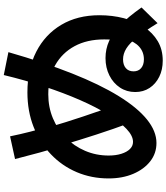

<svg xmlns="http://www.w3.org/2000/svg" viewBox="49 -900 901 1040"><g transform="rotate(-90 500.0 -380.5)"><path d="M691 50Q642 50 603.5 31Q565 12 543 -21.5Q521 -55 521 -99Q521 -145 545 -181.5Q569 -218 611 -239Q653 -260 705 -260Q754 -260 797.5 -240.5Q841 -221 885 -178.5Q929 -136 979 -65L894 22Q851 -48 818 -89Q785 -130 756.5 -147.5Q728 -165 698 -165Q668 -165 650.5 -150Q633 -135 633 -108Q633 -82 650.5 -67Q668 -52 698 -52Q738 -52 766.5 -77.5Q795 -103 807 -150H796Q801 -173 803.5 -205Q806 -237 806 -267Q806 -360 769.5 -427.5Q733 -495 666.5 -532.5Q600 -570 509 -570Q439 -570 379 -545Q319 -520 273.5 -475Q228 -430 202.5 -370.5Q177 -311 177 -243Q177 -204 186.5 -174Q196 -144 212.5 -127.5Q229 -111 251 -111Q284 -111 321.5 -146.5Q359 -182 399 -246Q439 -310 477.5 -398Q516 -486 550.5 -590.5Q585 -695 613 -811L737 -786Q681 -591 621.5 -441Q562 -291 499.5 -189.5Q437 -88 373 -36Q309 16 245 16Q189 16 146 -17.5Q103 -51 78 -109.5Q53 -168 53 -243Q53 -336 87 -416Q121 -496 184 -556Q247 -616 332 -649.5Q417 -683 519 -683Q646 -683 739.5 -635Q833 -587 885 -499.5Q937 -412 937 -293Q937 -223 921 -161Q905 -99 873.5 -51.5Q842 -4 796.5 23Q751 50 691 50ZM354 -127Q320 -219 290.5 -310Q261 -401 233 -495L230 -493Q211 -552 193.5 -615.5Q176 -679 158 -750L281 -777Q293 -719 306 -668.5Q319 -618 333 -570L330 -568Q357 -475 388.5 -381Q420 -287 457 -185Z"/></g></svg>

Font: M PLUS 1 Thin
Style: Bold
Weight: 700
Version: Version 1.001